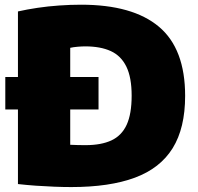

<svg xmlns="http://www.w3.org/2000/svg" viewBox="-20 -768 823 797"><path d="M2 -313.5V-448.5H389V-313.5ZM276 8.5Q243.5 8.5 205.2 7Q167 5.5 128.2 2.8Q89.5 0 54.5 -4V-720.5Q92 -729 135.8 -735.5Q179.5 -742 225.8 -745.2Q272 -748.5 316.5 -748.5Q531 -748.5 639.8 -657Q748.5 -565.5 748.5 -370Q748.5 -236.5 696.8 -153Q645 -69.5 540 -30.5Q435 8.5 276 8.5ZM335.5 -165.5Q400 -165.5 442.5 -185.2Q485 -205 505.8 -250Q526.5 -295 526.5 -371Q526.5 -446.5 504.5 -491.5Q482.5 -536.5 439.8 -556Q397 -575.5 334 -575.5Q320.5 -575.5 302.5 -574Q284.5 -572.5 271.5 -569.5V-167Q289 -166 305 -165.8Q321 -165.5 335.5 -165.5Z"/></svg>

Font: Encode Sans Condensed Thin Black
Style: Regular
Weight: 900
Version: Version 3.002